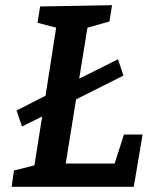

<svg xmlns="http://www.w3.org/2000/svg" viewBox="-20 -722 607 742"><path d="M44 -295 156 -352 197 -615 125 -634 135 -697 413 -702 403 -639 318 -615 286 -418 436 -493 457 -430 274 -338 234 -90H423L459 -202H531L497 0H25L34 -63L113 -83L143 -272L65 -233Z"/></svg>

Font: Bitter SemiBold
Style: Italic
Weight: 600
Italic angle: -9°
Designer: Sol Matas, and Bitter project Authors
Foundry: Sol Matas
Version: Version 2.001